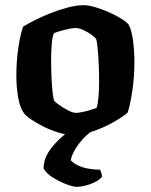

<svg xmlns="http://www.w3.org/2000/svg" viewBox="-20 -520 581 740"><path d="M260 0Q234 0 204 -9.5Q174 -19 147 -32.5Q120 -46 99.5 -60Q79 -74 73 -83Q57 -104 50 -144Q43 -184 43 -229Q43 -286 51 -338Q59 -390 69 -417Q83 -426 110 -440Q137 -454 170.5 -467.5Q204 -481 239 -490.5Q274 -500 303 -500Q321 -500 346.5 -492.5Q372 -485 398.5 -473.5Q425 -462 446 -449Q467 -436 476 -425Q488 -402 493 -361.5Q498 -321 498 -281Q498 -224 490 -170Q482 -116 472 -86Q455 -71 420.5 -51Q386 -31 343 -15.5Q300 0 260 0ZM273 -85Q281 -85 296.5 -88Q312 -91 328 -96Q344 -101 352 -104Q357 -116 359.5 -145Q362 -174 362 -205Q362 -236 360.5 -272.5Q359 -309 356 -337Q353 -365 350 -371Q346 -376 332.5 -386Q319 -396 302 -404Q285 -412 271 -412Q261 -412 244.5 -408.5Q228 -405 212.5 -400.5Q197 -396 188 -392Q182 -381 179.5 -351Q177 -321 177 -291Q177 -257 178.5 -222Q180 -187 183 -162Q186 -137 189 -131Q192 -127 208 -115.5Q224 -104 242.5 -94.5Q261 -85 273 -85ZM274 200Q262 200 235.5 190Q209 180 183.5 164Q158 148 148 129Q148 89 177.5 51Q207 13 246 -14L337 -17Q310 2 291 25.5Q272 49 262.5 69Q253 89 253 98Q287 133 365 134Q368 138 370.5 146Q373 154 373 162Q359 178 329.5 189Q300 200 274 200Z"/></svg>

Font: Texturina
Style: Bold
Weight: 700
Designer: Guillermo Torres Carreño
Foundry: Omnibus-Type
Version: Version 1.002; ttfautohint (v1.8.3)